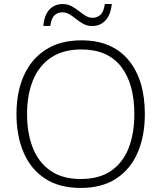

<svg xmlns="http://www.w3.org/2000/svg" viewBox="-20 -926 804 956"><path d="M701.2 -357.9Q701.2 -249.5 665.5 -166.5Q629.9 -83.5 558.8 -36.9Q487.8 9.8 381.8 9.8Q274.9 9.8 203.9 -37.1Q132.8 -84 97.4 -167Q62 -250 62 -358.9Q62 -467.3 98.9 -549.8Q135.7 -632.3 207.8 -678.7Q279.8 -725.1 385.7 -725.1Q538.1 -725.1 619.6 -627.2Q701.2 -529.3 701.2 -357.9ZM114.7 -358.4Q114.7 -262.2 143.6 -189.5Q172.4 -116.7 231.7 -75.7Q291 -34.7 382.3 -34.7Q474.1 -34.7 533 -75.2Q591.8 -115.7 620.4 -188.5Q648.9 -261.2 648.9 -357.9Q648.9 -510.3 582.3 -595Q515.6 -679.7 385.7 -679.7Q293.9 -679.7 233.9 -639.2Q173.8 -598.6 144.3 -526.4Q114.7 -454.1 114.7 -358.4ZM195.8 -796.9Q200.2 -850.1 225.6 -877.9Q251 -905.8 292.5 -905.8Q316.4 -905.8 335.7 -895.5Q355 -885.3 371.8 -871.8Q388.7 -858.4 405.5 -847.9Q422.4 -837.4 440.9 -837.4Q463.4 -837.4 480 -852.1Q496.6 -866.7 502 -906.2H536.6Q531.7 -854 505.9 -825.2Q480 -796.4 439 -796.4Q415 -796.4 396 -806.6Q377 -816.9 360.4 -830.3Q343.8 -843.8 326.7 -854.2Q309.6 -864.7 290 -864.7Q268.1 -864.7 252 -850.3Q235.8 -835.9 230.5 -796.9Z"/></svg>

Font: Open Sans Light
Style: Regular
Weight: 300
Designer: Monotype Design Team
Foundry: Monotype Imaging Inc.
Version: Version 3.000; ttfautohint (v1.8.4)